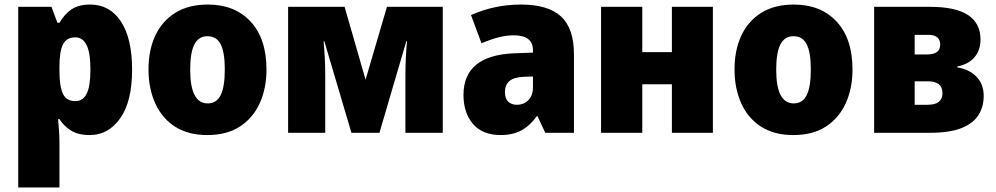

<svg xmlns="http://www.w3.org/2000/svg" viewBox="-20 -583 4371 843"><path d="M60 240V-553H206L232 -483H241Q264 -522 295 -542.5Q326 -563 376 -563Q462 -563 511 -488.5Q560 -414 560 -277Q560 -138 508 -64Q456 10 374 10Q323 10 291.5 -10Q260 -30 241 -60H235Q237 -35 239 -11Q241 13 241 37V240ZM311 -139Q344 -139 360.5 -171.5Q377 -204 377 -277Q377 -352 360 -385.5Q343 -419 311 -419Q272 -419 256.5 -388Q241 -357 241 -292V-271Q241 -205 256 -172Q271 -139 311 -139Z M890 10Q806 10 748.5 -27Q691 -64 661.5 -129.5Q632 -195 632 -278Q632 -363 662 -427Q692 -491 750 -527Q808 -563 893 -563Q1011 -563 1080.5 -488Q1150 -413 1150 -278Q1150 -195 1120.5 -130Q1091 -65 1033.5 -27.5Q976 10 890 10ZM892 -129Q931 -129 949 -165.5Q967 -202 967 -278Q967 -353 949 -388.5Q931 -424 891 -424Q852 -424 833.5 -388Q815 -352 815 -277Q815 -129 892 -129Z M1245 0V-553H1493L1585 -233L1679 -553H1924V0H1760V-254Q1760 -292 1762 -330.5Q1764 -369 1767 -402H1764L1646 0H1523L1404 -402H1401Q1404 -368 1406 -331Q1408 -294 1408 -251V0Z M2179 10Q2098 10 2056.5 -39Q2015 -88 2015 -166Q2015 -340 2238 -349L2320 -352V-362Q2320 -428 2236 -428Q2204 -428 2170.5 -419.5Q2137 -411 2094 -393L2048 -517Q2152 -563 2267 -563Q2387 -563 2443.5 -510.5Q2500 -458 2500 -345V0H2374L2340 -73H2337Q2307 -31 2269 -10.5Q2231 10 2179 10ZM2249 -123Q2280 -123 2300 -143.5Q2320 -164 2320 -199V-247L2282 -246Q2236 -244 2216.5 -227Q2197 -210 2197 -179Q2197 -150 2211.5 -136.5Q2226 -123 2249 -123Z M2619 0V-553H2800V-354H2930V-553H3110V0H2930V-213H2800V0Z M3463 10Q3379 10 3321.5 -27Q3264 -64 3234.5 -129.5Q3205 -195 3205 -278Q3205 -363 3235 -427Q3265 -491 3323 -527Q3381 -563 3466 -563Q3584 -563 3653.5 -488Q3723 -413 3723 -278Q3723 -195 3693.5 -130Q3664 -65 3606.5 -27.5Q3549 10 3463 10ZM3465 -129Q3504 -129 3522 -165.5Q3540 -202 3540 -278Q3540 -353 3522 -388.5Q3504 -424 3464 -424Q3425 -424 3406.5 -388Q3388 -352 3388 -277Q3388 -129 3465 -129Z M3818 0V-553H4063Q4177 -553 4231 -516.5Q4285 -480 4285 -410Q4285 -363 4259 -332Q4233 -301 4183 -291V-287Q4235 -279 4267 -246.5Q4299 -214 4299 -161Q4299 -115 4276.5 -78.5Q4254 -42 4202.5 -21Q4151 0 4063 0ZM3996 -344H4051Q4108 -344 4108 -387Q4108 -430 4056 -430H3996ZM3996 -123H4053Q4118 -123 4118 -174Q4118 -226 4054 -226H3996Z"/></svg>

Font: Noto Sans SemiCondensed Black
Style: Regular
Weight: 900
Width: 4
Designer: Monotype Design Team
Foundry: Monotype Imaging Inc.
Version: Version 2.013; ttfautohint (v1.8.4.7-5d5b)